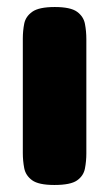

<svg xmlns="http://www.w3.org/2000/svg" viewBox="-20 -518 311 547"><path d="M135 9Q90 9 71.5 -4.5Q53 -18 49 -39Q45 -60 45 -82V-408Q45 -430 49 -450.5Q53 -471 72 -484.5Q91 -498 136 -498Q181 -498 199.5 -484.5Q218 -471 222 -450Q226 -429 226 -406V-81Q226 -59 222 -38Q218 -17 199.5 -4Q181 9 135 9Z"/></svg>

Font: Fredoka Expanded
Style: Bold
Weight: 700
Width: 7
Designer: Ben Nathan
Foundry: Milena B. Brandão, Ben Nathan
Version: Version 2.001